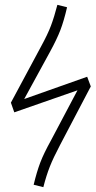

<svg xmlns="http://www.w3.org/2000/svg" viewBox="-20 -764 395 793"><path d="M257 -734Q244 -678 229.5 -640Q215 -602 186 -549L80 -355L340 -447L355 -407L228 -165Q200 -112 185.5 -75Q171 -38 159 9L119 -1Q132 -55 146.5 -93Q161 -131 191 -185L300 -391L39 -300L25 -340L149 -571Q177 -622 190.5 -658Q204 -694 217 -744Z"/></svg>

Font: Fira Sans Extra Condensed ExtraLight
Style: Italic
Weight: 275
Width: 3
Italic angle: -8°
Designer: Carrois Corporate & Edenspiekermann AG
Foundry: Carrois Corporate GbR & Edenspiekermann AG
Version: Version 4.203